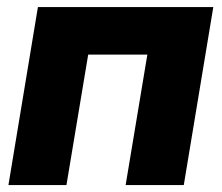

<svg xmlns="http://www.w3.org/2000/svg" viewBox="-20 -536 642 556"><path d="M597.7 -515.6 512.2 0H343.8L406.7 -377.9H235.4L172.4 0H4.4L89.8 -515.6Z"/></svg>

Font: Inter Display ExtraBold
Style: Italic
Weight: 800
Italic angle: -9.39999°
Designer: Rasmus Andersson
Foundry: rsms
Version: Version 4.000;git-a52131595